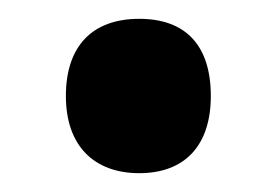

<svg xmlns="http://www.w3.org/2000/svg" viewBox="-20 -173 295 204"><path d="M50 -71C50 -18 80 11 128 11C176 11 204 -18 204 -71C204 -125 177 -153 128 -153C78 -153 50 -124 50 -71Z"/></svg>

Font: Noto Sans Myanmar UI ExtraCondensed
Style: Bold
Weight: 700
Width: 2
Designer: Monotype Design Team
Foundry: Monotype Imaging Inc.
Version: Version 2.103